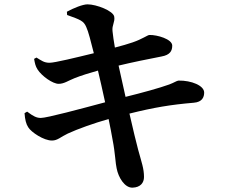

<svg xmlns="http://www.w3.org/2000/svg" viewBox="-20 -810 1040 884"><path d="M289 -741C350 -719 365 -714 377 -686C387 -665 398 -620 412 -565C330 -545 232 -521 208 -521C183 -521 171 -531 148 -545L137 -539C141 -517 143 -506 153 -490C173 -459 223 -424 250 -424C275 -424 293 -438 323 -450C353 -462 392 -474 431 -485C440 -447 452 -395 464 -339C352 -309 196 -267 168 -267C149 -267 134 -274 105 -296L93 -289C95 -260 100 -239 110 -224C123 -202 182 -162 220 -163C245 -163 260 -180 292 -195C337 -216 413 -243 480 -262C487 -227 494 -194 499 -163C510 -108 512 -54 517 -35C525 7 554 55 590 54C627 53 643 31 643 5C643 -34 632 -62 616 -121C607 -156 593 -211 576 -287C688 -315 766 -328 872 -337C912 -340 920 -364 920 -384C920 -416 861 -440 802 -439C793 -438 783 -430 759 -421C715 -405 635 -383 558 -364C548 -407 538 -455 526 -508C584 -522 666 -539 724 -550C763 -557 773 -576 773 -600C773 -630 703 -650 668 -649C660 -649 635 -630 591 -615C568 -607 543 -600 509 -591C504 -621 500 -645 498 -667C495 -695 510 -708 506 -733C502 -760 424 -790 383 -790C361 -790 319 -773 288 -756Z"/></svg>

Font: Noto Serif CJK JP
Style: Bold
Weight: 700
Designer: Ryoko NISHIZUKA 西塚涼子 (kana & ideographs); Frank Grießhammer (Latin, Greek & Cyrillic); Wenlong ZHANG 张文龙 (bopomofo); San
Foundry: Adobe Systems Incorporated
Version: Version 1.000;PS 1;hotconv 16.6.53;makeotf.lib2.5.65590